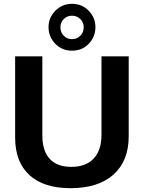

<svg xmlns="http://www.w3.org/2000/svg" viewBox="-20 -986 762 1016"><path d="M353 9.8Q211.4 9.8 135.7 -59.6Q60.1 -128.9 60.1 -257.8V-688H204.1V-269Q204.1 -188 243.2 -145.5Q282.2 -103 356.9 -103Q434.6 -103 475.8 -147Q517.1 -190.9 517.1 -273.9V-688H661.1V-265.1Q661.1 -134.3 580.6 -62.3Q500 9.8 353 9.8ZM484.9 -841.8Q484.9 -791 449.2 -753.9Q414.6 -717.8 360.8 -717.8Q309.1 -717.8 272.9 -753.9Q236.8 -791.5 236.8 -841.8Q236.8 -893.1 272.9 -929.2Q309.6 -965.8 360.8 -965.8Q414.1 -965.8 449.2 -929.2Q484.9 -893.6 484.9 -841.8ZM422.9 -841.8Q422.9 -867.2 405.3 -885Q387.7 -902.8 360.8 -902.8Q335.4 -902.8 317.6 -885.3Q299.8 -867.7 299.8 -841.8Q299.8 -814.5 317.6 -796.6Q335.4 -778.8 360.8 -778.8Q387.2 -778.8 405 -796.9Q422.9 -814.9 422.9 -841.8Z"/></svg>

Font: Libra Sans Modern
Style: Bold
Weight: 700
Foundry: Stefan Peev, Context Ltd
Version: Version 1.000